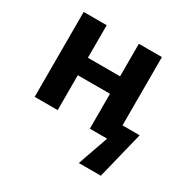

<svg xmlns="http://www.w3.org/2000/svg" viewBox="-163 -710 1070 1070"><g transform="rotate(30 372.0 -174.5)"><path d="M544.4 0H433.1V-224.6H226.1V0H78.1V-546.4H226.1V-336.9H433.1V-546.4H581.5V-106.9H691.9L617.2 196.3H475.6Z"/></g></svg>

Font: Viking Open Sans
Style: Bold
Weight: 700
Foundry: Ascender Corporation
Version: Version 2.001